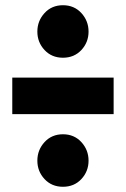

<svg xmlns="http://www.w3.org/2000/svg" viewBox="-20 -699 482 735"><path d="M319 -84Q319 -43 291.5 -13.5Q264 16 221 16Q178 16 150.5 -13.5Q123 -43 123 -84Q123 -125 150.5 -155Q178 -185 221 -185Q264 -185 291.5 -155Q319 -125 319 -84ZM319 -578Q319 -537 291.5 -507.5Q264 -478 221 -478Q178 -478 150.5 -507.5Q123 -537 123 -578Q123 -619 150.5 -649Q178 -679 221 -679Q264 -679 291.5 -649Q319 -619 319 -578ZM27 -262V-402H415V-262Z"/></svg>

Font: Fira Sans Extra Condensed Black
Style: Regular
Weight: 900
Width: 1
Designer: Carrois Corporate & Edenspiekermann AG
Foundry: Carrois Corporate GbR & Edenspiekermann AG
Version: Version 4.203